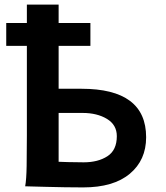

<svg xmlns="http://www.w3.org/2000/svg" viewBox="-20 -816 728 841"><path d="M236.8 -321.3V-107.4Q250.5 -106.9 278.1 -106Q305.7 -105 346.7 -105Q409.2 -105 450.4 -131.6Q491.7 -158.2 491.7 -219.7Q491.7 -269 448.5 -295.2Q405.3 -321.3 341.8 -321.3ZM236.8 -795.9V-427.2H336.9Q620.1 -427.2 620.1 -214.8Q620.1 -114.7 548.6 -54.9Q477.1 4.9 344.2 4.9Q307.1 4.9 263.4 4.2Q219.7 3.4 180.2 2.4Q140.6 1.5 115.5 0.7Q90.3 0 90.3 0Q95.7 -29.3 96.7 -89.6Q97.7 -149.9 97.7 -222.2V-795.9ZM7.3 -615.2V-715.3H376V-615.2Z"/></svg>

Font: Andika
Style: Bold
Weight: 700
Designer: Victor Gaultney, Annie Olsen, Julie Remington, Don Collingsworth, Eric Hays, Becca Hirsbrunner
Foundry: SIL International
Version: Version 6.101